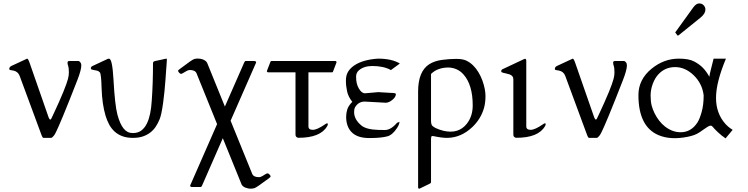

<svg xmlns="http://www.w3.org/2000/svg" viewBox="-20 -799 4408 1131"><path d="M388.7 -439.5H442.9Q446.8 -439.5 452.9 -432.4Q459 -425.3 459 -414.6Q459 -386.7 435.3 -326.2Q411.6 -265.6 389.2 -209Q366.7 -152.3 350.8 -114.5Q335 -76.7 325.2 -54.4Q315.4 -32.2 309.6 -20.5Q301.3 -4.4 298.3 -1.2Q295.4 2 290.3 7.6Q285.2 13.2 281.2 13.2H235.8Q231 13.2 225.1 -2L95.7 -352.1Q85.9 -377.9 58.6 -383.3Q48.8 -385.3 41.7 -386.2Q34.7 -387.2 34.7 -393.6Q34.7 -403.8 46.4 -410.2L139.6 -453.6Q146 -453.6 154.8 -427.7L266.6 -106.9Q276.4 -82 286.1 -108.4Q287.1 -110.8 298.6 -135Q310.1 -159.2 326.2 -195.1Q342.3 -231 353 -257.6Q363.8 -284.2 370.4 -302.7Q377 -321.3 380.4 -334Q385.7 -354.5 385.7 -371.6Q385.7 -388.7 384.5 -397.2Q383.3 -405.8 381.8 -410.4Q380.4 -415 379.2 -418.7Q377.9 -422.4 377.9 -430.9Q377.9 -439.5 388.7 -439.5Z M602.1 -116.2Q581.5 -185.5 578.6 -276.9Q576.2 -363.3 568.6 -372.1Q561 -380.9 552.2 -382.8Q543.5 -384.8 535.2 -386Q526.9 -387.2 521 -389.2Q515.1 -391.1 515.1 -396.5Q515.1 -405.3 523.9 -409.7L615.7 -452.6Q616.7 -453.1 618.7 -453.1Q620.6 -453.1 622.6 -453.1Q641.6 -453.1 648.4 -332Q656.7 -179.7 671.6 -124Q686.5 -68.4 708.3 -41.7Q730 -15.1 761.5 -15.1Q793 -15.1 813 -30.5Q833 -45.9 845.7 -72.3Q868.7 -119.1 874 -207Q881.3 -309.6 881.3 -426.3Q881.3 -436.5 891.6 -439Q917 -444.3 930.4 -447.3Q943.8 -450.2 950.9 -451.9Q958 -453.6 960.9 -453.6Q963.9 -453.6 962.6 -438.5Q961.4 -423.3 959.2 -392.3Q957 -361.3 954.6 -327.6Q952.1 -293.9 948.7 -259.5Q945.3 -225.1 940.9 -193.4Q931.2 -122.6 920.2 -96.4Q909.2 -70.3 896.5 -51.5Q883.8 -32.7 865.2 -18.3Q846.7 -3.9 821.8 4.6Q796.9 13.2 762.2 13.2Q727.5 13.2 700.7 3.2Q673.8 -6.8 654.8 -24.4Q635.7 -42 623 -65.7Q610.4 -89.4 602.1 -116.2Z M1137.7 -367.2Q1129.4 -386.7 1097.7 -386.7Q1088.4 -386.7 1075.7 -378.9Q1051.8 -363.8 1046.6 -363.8Q1041.5 -363.8 1035.4 -370.6Q1029.3 -377.4 1029.3 -380.9Q1029.3 -384.3 1030.8 -386Q1032.2 -387.7 1040.5 -393.6Q1113.3 -449.2 1125.2 -451.7Q1137.2 -454.1 1145 -454.1Q1152.8 -454.1 1161.4 -452.6Q1169.9 -451.2 1177.7 -447.8Q1195.8 -439.9 1201.2 -426.3L1304.7 -171.4L1418.9 -431.6Q1419.9 -432.6 1421.9 -436Q1423.8 -439.5 1426.8 -439.5H1477.1Q1488.8 -439.5 1488.8 -430.7L1338.4 -87.9L1466.8 228Q1476.1 244.6 1505.4 244.6Q1516.1 244.6 1527.8 236.8Q1549.8 222.2 1555.7 222.2Q1561.5 222.2 1567.6 228.8Q1573.7 235.4 1573.7 239Q1573.7 242.7 1572.3 244.1Q1570.8 245.6 1563 252Q1490.2 306.6 1478 309.6Q1465.8 312.5 1454.6 312.5Q1443.4 312.5 1427.5 306.9Q1411.6 301.3 1403.8 289.1L1292.5 15.1L1169.9 294.9Q1168.9 295.9 1167 299.3Q1165 302.7 1162.1 302.7H1111.8Q1100.1 302.7 1100.1 293.9L1258.8 -67.9Z M1894.5 -66.4Q1903.3 -72.8 1907.2 -72.8Q1911.1 -72.8 1911.1 -66.4Q1911.1 -62 1907.2 -55.7Q1867.7 12.7 1737.8 12.7Q1732.9 12.7 1726.8 8.3Q1720.7 3.9 1720.7 -7.3V-373H1560.1Q1552.2 -373 1552.2 -380.9L1571.8 -431.6Q1573.7 -439.5 1579.6 -439.5H1954.6Q1962.4 -439.5 1962.4 -431.6L1940.9 -375.5Q1939.9 -373 1935.1 -373H1796.9V-54.7Q1796.9 -34.2 1822.8 -34.2Q1847.7 -34.2 1894.5 -66.4Z M2252 -193.8 2128.4 -200.7Q2091.8 -200.7 2071.8 -167.5Q2065.9 -157.7 2065.9 -138.7Q2065.9 -95.7 2108.4 -60.1Q2137.7 -35.6 2210 -33.7Q2229 -33.2 2247.6 -33.2Q2282.2 -33.2 2317.9 -74.7Q2320.3 -77.1 2325.7 -78.4Q2331.1 -79.6 2333.5 -82Q2332 -64.9 2318.8 -44.9Q2292 -4.4 2262.7 3.9Q2225.1 14.2 2155.8 14.2Q2086.4 14.2 2052.7 -19Q2019 -52.2 2019 -110.8Q2019 -131.8 2025.4 -153.6Q2031.7 -175.3 2055.2 -199.2Q2031.7 -228.5 2024.7 -260.3Q2017.6 -292 2017.6 -324Q2017.6 -356 2030.8 -377.2Q2043.9 -398.4 2068.4 -414.6Q2118.7 -447.8 2206.5 -453.6Q2287.6 -453.6 2335.4 -424.8L2282.7 -386.2Q2240.2 -410.2 2172.9 -410.2Q2124.5 -410.2 2094.7 -385.3Q2077.6 -371.1 2077.6 -347.2Q2077.6 -323.2 2081.8 -307.4Q2085.9 -291.5 2093.3 -278.8Q2109.4 -249.5 2130.4 -249.5L2208.5 -256.3L2279.3 -252Q2312 -252 2312 -245.1Q2312 -227.1 2290.5 -210Q2270 -193.8 2252 -193.8Z M2763.2 -51.3Q2695.8 13.2 2611.8 13.2Q2581.5 13.2 2529.3 2Q2521 2 2520.3 7.6Q2519.5 13.2 2519 20V275.4Q2519 279.3 2511.2 283.2L2450.7 312.5Q2442.9 312.5 2442.9 304.7V-259.3Q2442.9 -378.9 2508.8 -420.9Q2540 -440.4 2584 -446.3Q2627.9 -452.1 2667 -452.1Q2706.1 -452.1 2727.5 -441.7Q2749 -431.2 2766.8 -413.8Q2784.7 -396.5 2798.3 -373.5Q2812 -350.6 2821.3 -325.7Q2839.8 -273.9 2839.8 -233.4Q2839.8 -192.9 2830.6 -161.1Q2812 -98.1 2763.2 -51.3ZM2623.5 -401.4Q2557.1 -401.4 2519 -363.3V-88.9Q2519 -64.5 2527.6 -57.1Q2536.1 -49.8 2546.4 -44.7Q2556.6 -39.6 2569.1 -35.4Q2581.5 -31.2 2593.3 -28.3Q2681.2 -8.3 2730 -70.3Q2764.6 -114.7 2764.6 -177.7Q2764.6 -300.3 2709.5 -361.3Q2676.3 -398.4 2623.5 -401.4Z M3177.7 -66.4Q3186.5 -72.8 3190.4 -72.8Q3194.3 -72.8 3194.3 -66.4Q3194.3 -62 3190.4 -55.7Q3150.9 12.7 3021 12.7Q3016.1 12.7 3010 8.3Q3003.9 3.9 3003.9 -7.3V-332.5Q3003.9 -353 2981.4 -360.8Q2971.7 -364.3 2960.4 -366.5Q2949.2 -368.7 2942.6 -370.6Q2936 -372.6 2934.3 -374.3Q2932.6 -376 2932.6 -379.9Q2932.6 -387.2 2939.9 -391.1L3064.5 -449.7Q3070.3 -452.6 3071.8 -452.6Q3080.1 -452.6 3080.1 -440.9V-54.7Q3080.1 -34.2 3106 -34.2Q3130.9 -34.2 3177.7 -66.4Z M3602.5 -439.5H3656.7Q3660.6 -439.5 3666.7 -432.4Q3672.9 -425.3 3672.9 -414.6Q3672.9 -386.7 3649.2 -326.2Q3625.5 -265.6 3603 -209Q3580.6 -152.3 3564.7 -114.5Q3548.8 -76.7 3539.1 -54.4Q3529.3 -32.2 3523.4 -20.5Q3515.1 -4.4 3512.2 -1.2Q3509.3 2 3504.2 7.6Q3499 13.2 3495.1 13.2H3449.7Q3444.8 13.2 3439 -2L3309.6 -352.1Q3299.8 -377.9 3272.5 -383.3Q3262.7 -385.3 3255.6 -386.2Q3248.5 -387.2 3248.5 -393.6Q3248.5 -403.8 3260.3 -410.2L3353.5 -453.6Q3359.9 -453.6 3368.7 -427.7L3480.5 -106.9Q3490.2 -82 3500 -108.4Q3501 -110.8 3512.5 -135Q3523.9 -159.2 3540 -195.1Q3556.2 -231 3566.9 -257.6Q3577.6 -284.2 3584.2 -302.7Q3590.8 -321.3 3594.2 -334Q3599.6 -354.5 3599.6 -371.6Q3599.6 -388.7 3598.4 -397.2Q3597.2 -405.8 3595.7 -410.4Q3594.2 -415 3593 -418.7Q3591.8 -422.4 3591.8 -430.9Q3591.8 -439.5 3602.5 -439.5Z M4256.3 -453.6Q4197.8 -313.5 4197.8 -222.7Q4197.8 -131.3 4252.9 -69.3Q4271.5 -48.8 4295.9 -34.2L4253.9 16.1Q4230 0 4207.8 -21.2Q4185.5 -42.5 4179.7 -50.5Q4173.8 -58.6 4167.7 -58.6Q4161.6 -58.6 4157.2 -56.9Q4152.8 -55.2 4145.8 -50.5Q4138.7 -45.9 4127.7 -38.3Q4116.7 -30.8 4101.6 -20.3Q4086.4 -9.8 4068.4 -3.4Q4050.3 2.9 4030.8 6.8Q3929.7 27.3 3857.9 -3.4Q3740.7 -54.2 3740.7 -238.8Q3740.7 -330.6 3817.9 -394Q3890.6 -453.6 3979 -453.6Q4037.6 -453.6 4068.8 -437Q4100.1 -420.4 4120.4 -399.7Q4140.6 -378.9 4158.7 -346.7Q4160.2 -361.8 4167 -387.7Q4180.2 -437 4183.6 -453.6ZM3897.9 -53.2Q3941.4 -20 3989.3 -20Q4050.8 -20 4087.9 -76.7Q4101.1 -96.7 4113 -138.7Q4125 -180.7 4125 -237.3Q4116.7 -307.6 4064.5 -357.4Q4015.1 -403.8 3957 -403.8Q3897.9 -403.8 3858.4 -361.3Q3837.9 -339.4 3825.2 -305.2Q3812.5 -271 3812.5 -236.1Q3812.5 -201.2 3818.6 -177.7Q3824.7 -154.3 3835.9 -131.6Q3847.2 -108.9 3862.8 -88.6Q3878.4 -68.4 3897.9 -53.2ZM3959.5 -605Q3957.5 -606.9 3957.5 -607.9Q3957.5 -608.9 3959.5 -610.8L4063.5 -754.9Q4081.1 -778.8 4098.1 -778.8Q4115.2 -778.8 4125.2 -767.8Q4135.3 -756.8 4135.3 -742.2Q4135.3 -719.7 4108.4 -696.8L3977.1 -590.8Q3974.6 -589.4 3973.1 -589.4Q3971.7 -589.4 3970.2 -590.8Z"/></svg>

Font: Cardo-Italic
Style: Italic
Weight: 400
Italic angle: -12°
Designer: David J. Perry
Foundry: David J. Perry
Version: Version 0.991